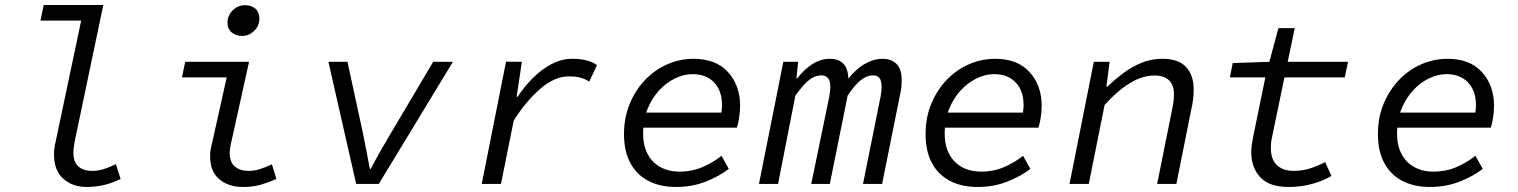

<svg xmlns="http://www.w3.org/2000/svg" viewBox="-20 -732 6040 764"><path d="M325 12Q269 12 232 -20.5Q195 -53 195 -117Q195 -130 196.5 -142.5Q198 -155 202 -171L303 -650H141L154 -712H391L277 -168Q275 -157 273.5 -146Q272 -135 272 -124Q272 -87 292 -69.5Q312 -52 346 -52Q370 -52 392.5 -59Q415 -66 441 -79L460 -20Q428 -4 394.5 4Q361 12 325 12Z M947 12Q889 12 852.5 -19Q816 -50 816 -110Q816 -122 818 -135.5Q820 -149 824 -163L882 -424H704L717 -486H971L898 -156Q897 -147 895.5 -139.5Q894 -132 894 -124Q894 -86 915 -69Q936 -52 969 -52Q992 -52 1014 -59Q1036 -66 1062 -78L1080 -20Q1049 -6 1018 3Q987 12 947 12ZM942.7 -589Q919 -589 902.1 -602.9Q885.2 -616.8 885.2 -642.5Q885.2 -661 894.8 -676.8Q904.4 -692.6 920.1 -702Q935.8 -711.4 954.2 -711.4Q980.8 -711.4 996.5 -697.3Q1012.1 -683.2 1012.1 -657.9Q1012.1 -629.4 991.5 -609.2Q970.8 -589 942.7 -589Z M1397.3 0 1286.8 -486.1H1362.6L1424 -203Q1431.5 -167.9 1438.1 -131.6Q1444.7 -95.3 1451.5 -60.4H1455.5Q1473.2 -94.6 1493.9 -130.9Q1514.6 -167.3 1536.7 -204.3L1703.8 -486.1H1782.2L1487.2 0Z M1896.9 0 1993.6 -486.5 2056.6 -486.1 2035.8 -347.2H2039.8Q2067 -388.5 2101.6 -422.7Q2136.2 -456.9 2175.7 -477.5Q2215.1 -498.1 2257.5 -498.1Q2289.8 -498.1 2314.2 -491.6Q2338.7 -485.2 2355.5 -473L2324.7 -407.1Q2306.8 -418.9 2287.4 -423.5Q2267.9 -428.1 2243.8 -428.1Q2187.7 -428.1 2131.2 -379.9Q2074.8 -331.7 2024.3 -252.8L1973.4 0Z M2670 12Q2607 12 2560.5 -12Q2514 -36 2488.5 -83Q2463 -130 2463 -198Q2463 -264 2485.5 -318.5Q2508 -373 2546.5 -413.5Q2585 -454 2635 -476Q2685 -498 2740 -498Q2829 -498 2877 -445Q2925 -392 2925 -311Q2925 -286 2920.5 -260Q2916 -234 2912 -224H2522L2532 -284H2879L2847 -269Q2850 -280 2851.5 -291.5Q2853 -303 2853 -314Q2853 -371 2821.5 -404Q2790 -437 2736 -437Q2701 -437 2666 -420Q2631 -403 2602.5 -372Q2574 -341 2556.5 -298Q2539 -255 2539 -202Q2539 -153 2557 -119Q2575 -85 2608 -67Q2641 -49 2685 -49Q2733 -49 2775 -67Q2817 -85 2851 -112L2880 -60Q2843 -31 2788.5 -9.5Q2734 12 2670 12Z M3000 0 3097 -486H3156L3149 -420H3152Q3181 -457 3213.5 -477.5Q3246 -498 3283 -498Q3317 -498 3336 -478.5Q3355 -459 3356 -415L3344 -404Q3382 -455 3419 -476.5Q3456 -498 3492 -498Q3527 -498 3547.5 -477.5Q3568 -457 3568 -413Q3568 -400 3567 -388Q3566 -376 3562 -358L3490 0H3414L3484 -348Q3486 -360 3487 -369Q3488 -378 3488 -386Q3488 -411 3479.5 -421.5Q3471 -432 3454 -432Q3428 -432 3404 -412Q3380 -392 3353 -352L3282 0H3208L3280 -348Q3282 -360 3283 -369Q3284 -378 3284 -386Q3284 -411 3274.5 -421.5Q3265 -432 3249 -432Q3221 -432 3197.5 -412Q3174 -392 3145 -352L3076 0Z M3870 12Q3807 12 3760.5 -12Q3714 -36 3688.5 -83Q3663 -130 3663 -198Q3663 -264 3685.5 -318.5Q3708 -373 3746.5 -413.5Q3785 -454 3835 -476Q3885 -498 3940 -498Q4029 -498 4077 -445Q4125 -392 4125 -311Q4125 -286 4120.5 -260Q4116 -234 4112 -224H3722L3732 -284H4079L4047 -269Q4050 -280 4051.5 -291.5Q4053 -303 4053 -314Q4053 -371 4021.5 -404Q3990 -437 3936 -437Q3901 -437 3866 -420Q3831 -403 3802.5 -372Q3774 -341 3756.5 -298Q3739 -255 3739 -202Q3739 -153 3757 -119Q3775 -85 3808 -67Q3841 -49 3885 -49Q3933 -49 3975 -67Q4017 -85 4051 -112L4080 -60Q4043 -31 3988.5 -9.5Q3934 12 3870 12Z M4235.8 0 4332.5 -486.1H4395.2L4382.7 -387.1H4386.7Q4416 -415.8 4450.2 -441.2Q4484.3 -466.7 4522.9 -482.4Q4561.5 -498.1 4604.8 -498.1Q4669.4 -498.1 4699.6 -465.3Q4729.8 -432.5 4729.8 -376.9Q4729.8 -355.9 4727.5 -336.6Q4725.1 -317.3 4720.5 -297.4L4661 0H4584.5L4642.5 -288.7Q4646.7 -308.4 4649 -324.5Q4651.4 -340.5 4651.4 -357.1Q4651.4 -393.3 4631.7 -412.5Q4612 -431.6 4574.3 -431.6Q4525.3 -431.6 4475.3 -400.7Q4425.3 -369.9 4375.4 -314.4L4312.4 0Z M5107 12Q5031 12 4995 -26.5Q4959 -65 4959 -127Q4959 -143 4961.5 -158Q4964 -173 4967 -190L5015 -424H4874L4885 -481L5031 -486L5067 -620H5132L5104 -486H5344L5331 -424H5091L5042 -188Q5039 -175 5038 -164.5Q5037 -154 5037 -143Q5037 -97 5061.5 -74.5Q5086 -52 5127 -52Q5163 -52 5195 -62.5Q5227 -73 5253 -87L5278 -32Q5247 -13 5202.5 -0.5Q5158 12 5107 12Z M5670 12Q5607 12 5560.5 -12Q5514 -36 5488.5 -83Q5463 -130 5463 -198Q5463 -264 5485.5 -318.5Q5508 -373 5546.5 -413.5Q5585 -454 5635 -476Q5685 -498 5740 -498Q5829 -498 5877 -445Q5925 -392 5925 -311Q5925 -286 5920.5 -260Q5916 -234 5912 -224H5522L5532 -284H5879L5847 -269Q5850 -280 5851.5 -291.5Q5853 -303 5853 -314Q5853 -371 5821.5 -404Q5790 -437 5736 -437Q5701 -437 5666 -420Q5631 -403 5602.5 -372Q5574 -341 5556.5 -298Q5539 -255 5539 -202Q5539 -153 5557 -119Q5575 -85 5608 -67Q5641 -49 5685 -49Q5733 -49 5775 -67Q5817 -85 5851 -112L5880 -60Q5843 -31 5788.5 -9.5Q5734 12 5670 12Z"/></svg>

Font: SourceCodeVF
Style: Italic
Weight: 200
Italic angle: -11°
Monospace: yes
Designer: Paul D. Hunt, Teo Tuominen
Foundry: Adobe
Version: Version 1.026;hotconv 1.1.0;makeotfexe 2.6.0